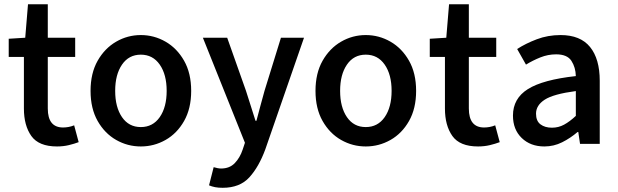

<svg xmlns="http://www.w3.org/2000/svg" viewBox="-20 -685 2943 914"><path d="M251.5 12.2Q164.6 12.2 129.2 -37.6Q93.8 -87.4 93.8 -168.5V-414.1H21.5V-500.5L100.1 -505.4L113.3 -664.6H207.5V-505.4H337.9V-414.1H207.5V-168.5Q207.5 -78.1 280.3 -78.1Q293 -78.1 306.4 -80.6Q319.8 -83 333 -88.4L354.5 -8.3Q334 -0.5 307.6 5.9Q281.2 12.2 251.5 12.2Z M650.4 12.2Q587.4 12.2 533 -18.8Q478.5 -49.8 444.8 -109.1Q411.1 -168.5 411.1 -252.4Q411.1 -336.4 444.8 -395.8Q478.5 -455.1 533 -486.6Q587.4 -518.1 650.4 -518.1Q713.4 -518.1 768.1 -486.6Q822.8 -455.1 856.4 -395.8Q890.1 -336.4 890.1 -252.4Q890.1 -168.5 856.4 -109.1Q822.8 -49.8 768.1 -18.8Q713.4 12.2 650.4 12.2ZM650.4 -80.1Q707.5 -80.1 740.5 -127.4Q773.4 -174.8 773.4 -252.4Q773.4 -330.1 740.5 -377.4Q707.5 -424.8 650.4 -424.8Q593.3 -424.8 560.8 -377.4Q528.3 -330.1 528.3 -252.4Q528.3 -174.8 560.8 -127.4Q593.3 -80.1 650.4 -80.1Z M1040 209Q1020 209 1004.4 206.1Q988.8 203.1 975.1 197.3L997.1 110.8Q1018.1 117.2 1032.2 117.2Q1072.8 117.2 1097.4 91.8Q1122.1 66.4 1135.3 26.9L1146 -5.4L945.8 -505.4H1061.5L1150.9 -252.9Q1162.1 -219.2 1173.3 -182.6Q1184.6 -146 1196.3 -109.9H1200.7Q1210 -145 1219.7 -181.4Q1229.5 -217.8 1239.3 -252.9L1317.4 -505.4H1427.2L1243.2 25.4Q1212.4 109.4 1167 159.2Q1121.6 209 1040 209Z M1721.2 12.2Q1658.2 12.2 1603.8 -18.8Q1549.3 -49.8 1515.6 -109.1Q1481.9 -168.5 1481.9 -252.4Q1481.9 -336.4 1515.6 -395.8Q1549.3 -455.1 1603.8 -486.6Q1658.2 -518.1 1721.2 -518.1Q1784.2 -518.1 1838.9 -486.6Q1893.6 -455.1 1927.2 -395.8Q1960.9 -336.4 1960.9 -252.4Q1960.9 -168.5 1927.2 -109.1Q1893.6 -49.8 1838.9 -18.8Q1784.2 12.2 1721.2 12.2ZM1721.2 -80.1Q1778.3 -80.1 1811.3 -127.4Q1844.2 -174.8 1844.2 -252.4Q1844.2 -330.1 1811.3 -377.4Q1778.3 -424.8 1721.2 -424.8Q1664.1 -424.8 1631.6 -377.4Q1599.1 -330.1 1599.1 -252.4Q1599.1 -174.8 1631.6 -127.4Q1664.1 -80.1 1721.2 -80.1Z M2255.9 12.2Q2168.9 12.2 2133.5 -37.6Q2098.1 -87.4 2098.1 -168.5V-414.1H2025.9V-500.5L2104.5 -505.4L2117.7 -664.6H2211.9V-505.4H2342.3V-414.1H2211.9V-168.5Q2211.9 -78.1 2284.7 -78.1Q2297.4 -78.1 2310.8 -80.6Q2324.2 -83 2337.4 -88.4L2358.9 -8.3Q2338.4 -0.5 2312 5.9Q2285.6 12.2 2255.9 12.2Z M2571.3 12.2Q2505.4 12.2 2463.6 -28.1Q2421.9 -68.4 2421.9 -134.8Q2421.9 -216.3 2493.2 -261Q2564.5 -305.7 2721.2 -322.8Q2720.2 -364.3 2700.2 -395.3Q2680.2 -426.3 2627.4 -426.3Q2588.9 -426.3 2552.7 -411.9Q2516.6 -397.5 2483.9 -377.4L2441.9 -451.7Q2482.4 -478 2535.2 -498Q2587.9 -518.1 2648.4 -518.1Q2742.7 -518.1 2788.8 -461.4Q2835 -404.8 2835 -300.3V0H2741.2L2732.9 -56.6H2729.5Q2695.3 -27.3 2655.8 -7.6Q2616.2 12.2 2571.3 12.2ZM2607.4 -77.1Q2638.7 -77.1 2665.3 -91.6Q2691.9 -106 2721.2 -133.3V-251.5Q2614.3 -237.3 2573 -210.4Q2531.7 -183.6 2531.7 -144Q2531.7 -108.9 2553 -93Q2574.2 -77.1 2607.4 -77.1Z"/></svg>

Font: Akatab
Style: Bold
Weight: 700
Designer: SIL Global
Foundry: SIL Global
Version: Version 4.100